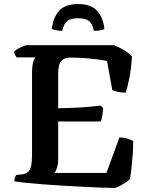

<svg xmlns="http://www.w3.org/2000/svg" viewBox="-20 -927 737 947"><path d="M544 0Q522 0 482.5 -1.5Q443 -3 394.5 -5.5Q346 -8 295 -11Q244 -14 196 -17.5Q148 -21 110 -25Q72 -29 51 -33Q51 -43 54 -51.5Q57 -60 60 -64L89 -67Q108 -70 118.5 -79Q129 -88 133.5 -109Q138 -130 138 -167V-566Q138 -595 141.5 -612Q145 -629 150 -636.5Q155 -644 156 -644H62Q58 -649 54.5 -656Q51 -663 50 -672Q56 -679 68.5 -686.5Q81 -694 94 -699Q107 -704 112 -704H542Q567 -695 591.5 -680Q616 -665 631 -648Q627 -586 617.5 -539.5Q608 -493 600 -470Q580 -470 562 -474Q544 -478 534 -482L508 -626Q493 -630 466 -633.5Q439 -637 403.5 -640Q368 -643 327 -643Q302 -643 288.5 -632Q275 -621 271 -603.5Q267 -586 267 -566V-393Q311 -394 347.5 -395.5Q384 -397 416 -400Q448 -403 477 -406L489 -393Q487 -370 484 -353.5Q481 -337 477 -328H267V-141Q267 -118 261 -100Q255 -82 250 -74H505L569 -249Q591 -249 610.5 -242.5Q630 -236 637 -231Q637 -199 634.5 -164Q632 -129 628.5 -97.5Q625 -66 621 -45Q614 -36 598.5 -26Q583 -16 568 -8Q553 0 544 0ZM365 -907Q429 -907 459 -873.5Q489 -840 495 -784Q490 -781 477 -778Q464 -775 443 -775Q436 -811 418 -824Q400 -837 365 -837Q330 -837 312.5 -824Q295 -811 287 -775Q270 -775 256 -778Q242 -781 236 -784Q241 -838 270.5 -872.5Q300 -907 365 -907Z"/></svg>

Font: Texturina 12pt SemiBold
Style: Regular
Weight: 600
Designer: Guillermo Torres Carreño
Foundry: Omnibus-Type
Version: Version 1.002